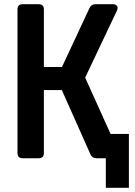

<svg xmlns="http://www.w3.org/2000/svg" viewBox="-20 -750 640 910"><path d="M481.6 140V-115.1H590.9V140ZM87.5 0Q62.9 0 62.9 -24.7V-705.3Q62.9 -730 87.5 -730H163.3Q188 -730 188 -705.3V-432.4H273.7L404.2 -711.9Q412.3 -730 432.4 -730H515.5Q529.4 -730 534.8 -721.7Q540.2 -713.5 534.6 -700.7L383.7 -382.1L542.9 -29.3Q548.4 -16.9 543.1 -8.5Q537.7 0 523.8 0H437.4Q416.7 0 408.6 -18.7L273.1 -323H188V-24.7Q188 0 163.3 0Z"/></svg>

Font: Pitagon Sans Mono
Style: Regular
Weight: 400
Monospace: yes
Designer: Travis Tran
Foundry: Pitagon
Version: Version 1.001;gftools[0.9.26]